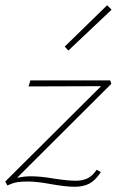

<svg xmlns="http://www.w3.org/2000/svg" viewBox="-21 -703 454 733"><path d="M240 -510 226 -525 388 -683 405 -666ZM404 -383 44 -24Q72 -30 95 -30Q136 -30 186 -21Q238 -13 268 -13Q295 -13 314 -22.5Q333 -32 348 -55L364 -46Q343 -14 320 -2Q297 10 264 10Q230 10 174 0Q120 -10 86 -10Q43 -10 25.5 -2.5Q8 5 7 5L-1 -10L365 -374L88 -373L95 -396H400Z"/></svg>

Font: Ysabeau Infant Extralight
Style: Italic
Weight: 200
Italic angle: -12°
Designer: Christian Thalmann (Catharsis Fonts)
Version: Version 0.003